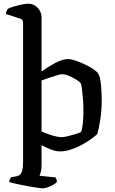

<svg xmlns="http://www.w3.org/2000/svg" viewBox="-20 -820 623 1040"><path d="M212 200Q204 200 179.5 196.5Q155 193 125 187.5Q95 182 68.5 176Q42 170 30 166Q30 158 33.5 151Q37 144 40 140L69 135Q78 133 86 128Q94 123 99.5 106.5Q105 90 105 55V-694Q105 -702 102.5 -709Q100 -716 90 -719L12 -744Q13 -754 16.5 -762Q20 -770 22 -772Q33 -778 54.5 -784.5Q76 -791 98.5 -795.5Q121 -800 133 -800Q163 -800 184 -778Q205 -756 205 -725V-433Q222 -445 240.5 -456.5Q259 -468 277.5 -478Q296 -488 314 -494Q332 -500 348 -500Q365 -500 388.5 -492Q412 -484 437 -472.5Q462 -461 482 -448Q502 -435 510 -424Q519 -413 523.5 -386Q528 -359 529.5 -328.5Q531 -298 531 -276Q531 -224 523.5 -174.5Q516 -125 507 -94Q496 -83 474.5 -67.5Q453 -52 425 -36.5Q397 -21 366 -10.5Q335 0 305 0Q282 0 255 -10.5Q228 -21 205 -34V75Q205 97 201 111.5Q197 126 194 132L281 141Q283 144 285.5 150.5Q288 157 288 165Q283 173 268.5 181Q254 189 238.5 194.5Q223 200 212 200ZM312 -77Q326 -77 348.5 -82.5Q371 -88 391.5 -94.5Q412 -101 419 -105Q426 -123 429 -154.5Q432 -186 432 -216Q432 -250 429.5 -282.5Q427 -315 424 -339Q421 -363 417 -369Q413 -376 395 -387.5Q377 -399 355 -408.5Q333 -418 316 -418Q308 -418 288 -412Q268 -406 245.5 -398.5Q223 -391 205 -384V-108Q221 -101 241.5 -93.5Q262 -86 281.5 -81.5Q301 -77 312 -77Z"/></svg>

Font: Texturina 12pt Medium
Style: Regular
Weight: 500
Designer: Guillermo Torres Carreño
Foundry: Omnibus-Type
Version: Version 1.002